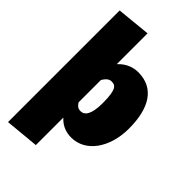

<svg xmlns="http://www.w3.org/2000/svg" viewBox="-293 -861 1186 1186"><g transform="rotate(45 300.0 -268.5)"><path d="M381 -557C347 -557 296 -546 252 -498V-767L30 -745V230L252 209V-31C284 4 324 22 373 22C499 22 587 -103 587 -270C587 -448 521 -557 381 -557ZM298 -134C280 -134 267 -141 252 -164V-359C270 -391 289 -400 304 -400C335 -400 361 -394 361 -266C361 -165 333 -134 298 -134Z"/></g></svg>

Font: Fira Sans Ultra
Style: Regular
Weight: 950
Designer: Carrois Corporate & Edenspiekermann AG
Foundry: Carrois Corporate GbR & Edenspiekermann AG
Version: Version 4.203;PS 004.203;hotconv 1.0.88;makeotf.lib2.5.64775